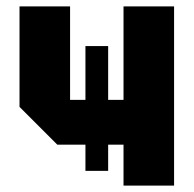

<svg xmlns="http://www.w3.org/2000/svg" viewBox="-20 -580 605 600"><path d="M524 -560V0H366V-128H159L41 -246V-560H199V-268H366V-560ZM318 -46H247V-436H318Z"/></svg>

Font: Tektur SemiCondensed
Style: Bold
Weight: 700
Width: 4
Designer: Adam Jagosz
Foundry: Adam Jagosz
Version: Version 1.005;gftools[0.9.30]